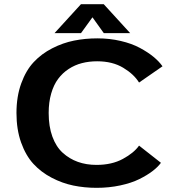

<svg xmlns="http://www.w3.org/2000/svg" viewBox="-20 -890 890 921"><path d="M604.5 -731H478L423.5 -807L368.5 -731H241.5L368.5 -870H477.5ZM443.5 11Q385 11 331.8 0Q278.5 -11 227.8 -37.5Q177 -64 140.2 -104Q103.5 -144 81.2 -206.5Q59 -269 59 -348Q59 -427 81.8 -489.8Q104.5 -552.5 141.8 -592.2Q179 -632 230.2 -658.2Q281.5 -684.5 335 -695.2Q388.5 -706 447 -706Q506 -706 559.2 -693.5Q612.5 -681 651 -660.2Q689.5 -639.5 716.2 -617.5Q743 -595.5 759.5 -572L647 -494Q622.5 -534 571 -565Q519.5 -596 446 -596Q407 -596 373 -587.2Q339 -578.5 309.5 -559.2Q280 -540 258.8 -511.5Q237.5 -483 225.5 -441.2Q213.5 -399.5 213.5 -348Q213.5 -283.5 231.2 -234.8Q249 -186 281 -157Q313 -128 353.5 -113.5Q394 -99 443 -99Q516.5 -99 569.5 -127.8Q622.5 -156.5 647 -191.5L752 -109Q737 -88.5 711 -68.8Q685 -49 647.5 -30.5Q610 -12 556.5 -0.5Q503 11 443.5 11Z"/></svg>

Font: League Mono Wide SemiBold
Style: Regular
Weight: 600
Width: 8
Designer: Tyler Finck
Foundry: The League of Moveable Type / Tyler Finck
Version: Version 2.210